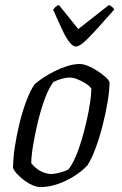

<svg xmlns="http://www.w3.org/2000/svg" viewBox="-20 -760 497 780"><path d="M145 0Q130 0 113.5 -7Q97 -14 81 -25.5Q65 -37 52 -50.5Q39 -64 33 -77Q33 -116 40.5 -165Q48 -214 60.5 -264Q73 -314 89 -355Q105 -396 121 -418Q133 -429 154 -443Q175 -457 200.5 -470Q226 -483 253 -491.5Q280 -500 304 -500Q318 -500 337 -492.5Q356 -485 375 -472.5Q394 -460 408 -447.5Q422 -435 425 -426Q425 -392 417 -345Q409 -298 396.5 -249Q384 -200 368 -157Q352 -114 335 -88Q311 -63 279 -43Q247 -23 212 -11.5Q177 0 145 0ZM187 -53Q195 -53 208.5 -55.5Q222 -58 236 -62.5Q250 -67 258 -72Q272 -89 286 -120.5Q300 -152 311.5 -191Q323 -230 332 -269.5Q341 -309 346 -343.5Q351 -378 351 -400Q344 -411 328 -421Q312 -431 294.5 -438Q277 -445 263 -445Q250 -445 232.5 -440.5Q215 -436 197 -427Q178 -402 162 -358.5Q146 -315 134 -265Q122 -215 114.5 -170Q107 -125 107 -97Q117 -84 130.5 -74Q144 -64 159.5 -58.5Q175 -53 187 -53ZM288 -571Q277 -571 263.5 -587Q250 -603 234 -636.5Q218 -670 196 -721Q200 -726 204.5 -731Q209 -736 219 -740L298 -642L423 -740Q431 -736 437 -730.5Q443 -725 444 -721Q399 -670 368.5 -636.5Q338 -603 319 -587Q300 -571 288 -571Z"/></svg>

Font: Texturina Medium 12pt ExtraLight
Style: Italic
Weight: 250
Italic angle: -11°
Version: Version 1.002